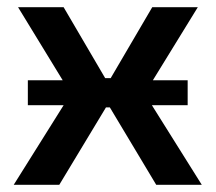

<svg xmlns="http://www.w3.org/2000/svg" viewBox="-20 -511 596 531"><path d="M499 -289V-220H57V-289ZM527 -491 380 -252 538 0H412L261 -252L401 -491ZM156 -491 296 -252 144 0H18L176 -252L30 -491ZM345 -295V-214H212V-295Z"/></svg>

Font: Exo 2 SemiBold
Style: Regular
Weight: 600
Designer: Natanael Gama
Foundry: Natanael Gama
Version: Version 2.010